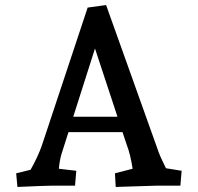

<svg xmlns="http://www.w3.org/2000/svg" viewBox="-20 -735 784 760"><path d="M44 -49 101 -63Q130 -114 146 -160L327 -705L400 -715L604 -144Q611 -121 637 -69L699 -59L694 0H598L438 5L435 -49L505 -67Q496 -125 482 -161L465 -212H251L223 -124Q216 -100 213 -67L282 -59L277 0H185Q159 0 49 5ZM445 -273 356 -543 270 -273Z"/></svg>

Font: Andada Pro SemiBold
Style: Regular
Weight: 600
Designer: Carolina Giovagnoli
Foundry: Huerta Tipografica
Version: Version 3.005